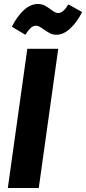

<svg xmlns="http://www.w3.org/2000/svg" viewBox="-20 -936 429 956"><path d="M270 -693 173 0H19L116 -693ZM197 -790Q188 -797 178 -802.5Q168 -808 160 -808Q145 -808 133.5 -797.5Q122 -787 106 -763L39 -803Q64 -853 97.5 -884.5Q131 -916 168 -916Q188 -916 201.5 -909Q215 -902 233 -889Q255 -871 269 -871Q282 -871 294 -881Q306 -891 321 -914L389 -876Q363 -825 329.5 -794Q296 -763 261 -763Q243 -763 229.5 -770Q216 -777 197 -790Z"/></svg>

Font: Fira Sans Condensed
Style: Bold Italic
Weight: 700
Width: 3
Italic angle: -8°
Designer: Carrois Corporate & Edenspiekermann AG
Foundry: Carrois Corporate GbR & Edenspiekermann AG
Version: Version 4.203